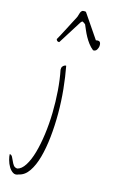

<svg xmlns="http://www.w3.org/2000/svg" viewBox="-293 -694 781 1272"><g transform="rotate(20 98.0 -58.0)"><path d="M-77.1 415Q-65.4 415 -57.6 426.3Q-49.8 437.5 -42.5 451.7Q-35.2 465.8 -25.4 477.1Q-15.6 488.3 2 488.3Q30.3 479.5 50.8 439.9Q71.3 400.4 82.5 341.8Q93.8 283.2 97.2 210.4Q100.6 137.7 95.7 62Q90.8 -13.7 78.6 -88.4Q66.4 -163.1 47.9 -225.6V-236.3Q47.9 -246.1 56.2 -254.4Q64.5 -262.7 74.2 -262.7Q93.8 -193.4 109.4 -111.8Q125 -30.3 132.3 53.2Q139.6 136.7 138.2 215.8Q136.7 294.9 125 358.9Q113.3 422.9 88.9 466.3Q64.5 509.8 25.4 521.5Q4.9 534.2 -13.2 524.9Q-31.2 515.6 -44.9 496.6Q-58.6 477.5 -67.4 453.6Q-76.2 429.7 -77.1 415ZM-44.9 -407.2Q-39.1 -419.9 -28.3 -444.8Q-17.6 -469.7 -6.8 -496.1Q3.9 -522.5 14.2 -547.4Q24.4 -572.3 30.3 -585.9Q34.2 -594.7 35.6 -605Q37.1 -615.2 39.6 -623.5Q42 -631.8 47.4 -637.7Q52.7 -643.6 65.4 -643.6H71.3Q74.2 -643.6 75.2 -642.6L201.2 -488.3Q223.6 -495.1 230.5 -485.4Q237.3 -475.6 237.3 -460.9Q237.3 -449.2 230.5 -434.6Q223.6 -419.9 206.1 -419.9Q185.5 -433.6 169.4 -451.7Q153.3 -469.7 140.1 -489.3Q127 -508.8 116.7 -528.3Q106.4 -547.9 97.7 -563.5Q94.7 -566.4 85.9 -570.8Q77.1 -575.2 75.2 -575.2Q74.2 -575.2 69.8 -570.8Q65.4 -566.4 64.5 -563.5L-22.5 -394.5Q-22.5 -393.6 -24.4 -393.6H-28.3Q-40 -393.6 -44.9 -407.2Z"/></g></svg>

Font: Waiting for the Sunrise
Style: Regular
Weight: 300
Version: Version 1.001 2001